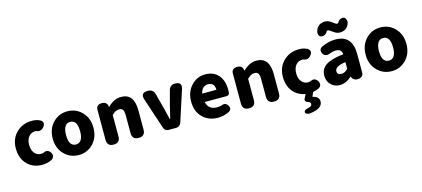

<svg xmlns="http://www.w3.org/2000/svg" viewBox="-77 -1554 5572 2534"><g transform="rotate(-15 2708.5 -287.5)"><path d="M323 14Q200 14 122 -65Q40 -146 40 -284Q40 -421 130 -504Q214 -583 339 -583Q403 -583 452 -557Q505 -522 466 -468Q422 -409 355 -439Q352 -439 349 -439Q291 -439 256.5 -397Q222 -355 222 -284Q222 -214 256 -172Q290 -130 343 -130Q359 -130 377 -135Q443 -170 480 -105Q494 -80 488 -57.5Q482 -35 458 -18Q397 14 323 14Z M823 14Q709 14 629 -65Q544 -149 544 -284Q544 -419 629 -504Q708 -583 823 -583Q937 -583 1016 -504Q1101 -420 1101 -284.5Q1101 -149 1016 -65Q937 14 823 14ZM823 -130Q871 -130 896 -172Q919 -211 919 -284Q919 -439 823 -439Q774 -439 749 -397Q726 -356 726 -284Q726 -130 823 -130Z M1302 0Q1213 0 1213 -88V-284V-497Q1213 -569 1290 -569Q1359 -569 1369 -506L1370 -498H1374Q1461 -583 1556 -583Q1733 -583 1733 -352V-89Q1733 0 1644 0Q1555 0 1555 -89V-330Q1555 -387 1539 -410Q1524 -431 1489 -431Q1461 -431 1438 -418Q1419 -408 1390 -380V-88Q1390 0 1302 0Z M2050 0Q2028 0 2011 -12.5Q1994 -25 1987 -46L1847 -468Q1812 -569 1919 -569Q1992 -569 2011 -497L2061 -307Q2068 -279 2082 -223Q2096 -163 2104 -132H2109Q2121 -186 2147 -290Q2150 -301 2151 -307L2203 -501Q2221 -569 2291 -569Q2392 -569 2361 -472L2224 -50Q2216 -27 2197.5 -13.5Q2179 0 2155 0H2105Z M2724 14Q2598 14 2518 -65Q2435 -146 2435 -284Q2435 -417 2518 -503Q2596 -583 2705 -583Q2824 -583 2889 -504Q2949 -430 2949 -308Q2949 -281 2946 -260Q2944 -249 2932.5 -240.5Q2921 -232 2906 -232H2774H2607Q2630 -122 2749 -122Q2780 -122 2810 -131Q2838 -144 2861.5 -136.5Q2885 -129 2900 -102Q2928 -51 2878 -22Q2805 14 2724 14ZM2604 -348H2701H2798Q2798 -447 2708 -447Q2669 -447 2642 -423Q2613 -397 2604 -348Z M3152 0Q3063 0 3063 -88V-284V-497Q3063 -569 3140 -569Q3209 -569 3219 -506L3220 -498H3224Q3311 -583 3406 -583Q3583 -583 3583 -352V-89Q3583 0 3494 0Q3405 0 3405 -89V-330Q3405 -387 3389 -410Q3374 -431 3339 -431Q3311 -431 3288 -418Q3269 -408 3240 -380V-88Q3240 0 3152 0Z M3871 267Q3852 258 3849 243Q3846 226 3866 212Q3884 201 3907 198Q3958 189 3958 155Q3958 137 3938 126Q3872 109 3892 67L3920 10Q3816 -7 3754 -83Q3689 -162 3689 -284Q3689 -421 3779 -504Q3863 -583 3988 -583Q4052 -583 4101 -557Q4154 -522 4115 -468Q4071 -409 4004 -439Q4001 -439 3998 -439Q3940 -439 3905.5 -397Q3871 -355 3871 -284Q3871 -214 3905 -172Q3939 -130 3992 -130Q4008 -130 4026 -135Q4092 -170 4129 -105Q4143 -80 4138 -57Q4133 -34 4109 -18Q4069 2 4024 10L3998 69Q4042 80 4063 99Q4086 120 4086 155Q4086 254 3907 273Q3888 274 3871 267Z M4390 14Q4313 14 4266 -37Q4221 -85 4221 -159Q4221 -250 4296 -300Q4371 -350 4537 -368Q4531 -441 4451 -441Q4415 -441 4370 -424Q4339 -409 4313 -416Q4285 -422 4270 -451Q4240 -508 4297 -539Q4393 -583 4485 -583Q4715 -583 4715 -323V-161V-72Q4715 -37 4692 -18Q4670 0 4633 0Q4605 0 4584.5 -14.5Q4564 -29 4557 -55V-57H4553Q4474 14 4390 14ZM4451 -124Q4495 -124 4537 -169V-260Q4459 -250 4422 -226Q4390 -205 4390 -173Q4390 -124 4451 -124ZM4567 -656Q4539 -656 4512 -670Q4495 -679 4468 -699Q4434 -725 4420 -725Q4413 -725 4407 -722Q4396 -697 4375 -682.5Q4354 -668 4328 -669Q4302 -670 4289 -690Q4277 -708 4280 -736Q4289 -778 4312 -806Q4348 -848 4417 -848Q4445 -848 4472 -833Q4488 -825 4515 -804Q4549 -778 4563 -778Q4571 -778 4577 -781Q4588 -806 4608 -820Q4630 -835 4655.5 -834Q4681 -833 4693 -808Q4705 -785 4701 -756Q4672 -656 4567 -656Z M5099 14Q4985 14 4905 -65Q4820 -149 4820 -284Q4820 -419 4905 -504Q4984 -583 5099 -583Q5213 -583 5292 -504Q5377 -420 5377 -284.5Q5377 -149 5292 -65Q5213 14 5099 14ZM5099 -130Q5147 -130 5172 -172Q5195 -211 5195 -284Q5195 -439 5099 -439Q5050 -439 5025 -397Q5002 -356 5002 -284Q5002 -130 5099 -130Z"/></g></svg>

Font: GenSenRounded TW H
Style: Regular
Weight: 900
Version: Version 1.501;PS 1;hotconv 16.6.51;makeotf.lib2.5.65220